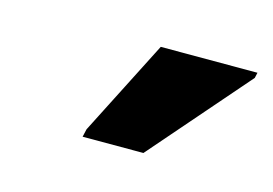

<svg xmlns="http://www.w3.org/2000/svg" viewBox="-40 -843 434 305"><g transform="rotate(15 176.5 -691.0)"><path d="M111 -606 114 -619 194 -776H353L351 -767L211 -606Z"/></g></svg>

Font: Noto Sans ExtraCondensed ExtraBold
Style: Italic
Weight: 800
Width: 2
Italic angle: -12°
Designer: Monotype Design Team
Foundry: Monotype Imaging Inc.
Version: Version 2.013; ttfautohint (v1.8.4.7-5d5b)